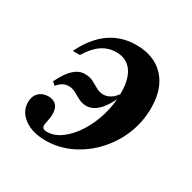

<svg xmlns="http://www.w3.org/2000/svg" viewBox="-108 -537 659 658"><g transform="rotate(30 222.0 -208.0)"><path d="M254 -428.2Q325 -428.2 365.3 -385.5Q405.6 -342.7 405.6 -266.1Q405.6 -210.5 385.1 -160.5Q364.5 -110.5 328.2 -71.8Q291.9 -33.1 245.2 -10.9Q198.4 11.3 146.8 11.3Q94.4 11.3 62.1 -12.5Q29.8 -36.3 29.8 -73.4Q29.8 -96.8 44 -110.9Q58.1 -125 81.5 -125Q100.8 -125 112.1 -113.7Q123.4 -102.4 123.4 -79Q123.4 -66.9 121 -55.6Q118.5 -44.4 117.3 -35.9Q116.1 -27.4 119.8 -22.2Q123.4 -16.9 136.3 -16.9Q165.3 -16.9 192.7 -37.1Q220.2 -57.3 242.3 -91.9Q264.5 -126.6 277.4 -169.8Q290.3 -212.9 290.3 -258.9Q290.3 -313.7 269 -343.1Q247.6 -372.6 207.3 -372.6Q175.8 -372.6 150.4 -355.2Q125 -337.9 103.2 -301.6H75Q105.6 -364.5 150.4 -396.4Q195.2 -428.2 254 -428.2ZM293.5 -259.7 292.7 -242.7Q275.8 -202.4 254 -181.9Q232.3 -161.3 208.9 -161.3Q191.9 -161.3 178.2 -168.5Q164.5 -175.8 151.6 -183.1Q138.7 -190.3 122.6 -190.3Q111.3 -190.3 101.2 -184.7Q91.1 -179 80.6 -166.9L68.5 -177.4Q87.9 -217.7 108.1 -235.9Q128.2 -254 150.8 -254Q170.2 -254 184.3 -246.8Q198.4 -239.5 211.3 -231.9Q224.2 -224.2 240.3 -224.2Q254.8 -224.2 268.5 -233.1Q282.3 -241.9 293.5 -259.7Z"/></g></svg>

Font: Playfair 5pt SemiExpanded Light
Style: Bold Italic
Weight: 700
Italic angle: -15.6°
Version: Version 2.001;gftools[0.9.30]